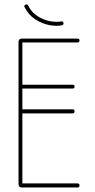

<svg xmlns="http://www.w3.org/2000/svg" viewBox="-20 -830 420 850"><path d="M323 -18Q332 -18 332 -9Q332 0 323 0H77Q62 0 62 -15V-644Q62 -659 77 -659H323Q332 -659 332 -651Q332 -642 323 -642H79V-455H302Q310 -455 310 -447Q310 -438 302 -438H79V-346H302Q310 -346 310 -337Q310 -328 302 -328H79V-18ZM105 -805Q120 -775 146 -758.5Q172 -742 200 -736.5Q228 -731 250 -735Q259 -737 261 -729Q263 -720 254 -718Q230 -713 198 -719Q166 -725 136 -744.5Q106 -764 89 -798L88 -799Q86 -808 95 -810Q102 -812 105 -805Z"/></svg>

Font: Libertine Sup Thin
Style: Regular
Weight: 100
Designer: Bastien Sozeau
Foundry: NBR — Bastien Sozeau
Version: Version 2.003; ttfautohint (v1.8.4.7-5d5b);gftools[0.9.33]